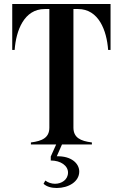

<svg xmlns="http://www.w3.org/2000/svg" viewBox="-20 -720 612 957"><path d="M531 -700H41V-471H53C60 -568 100 -675 203 -675H226V-84C226 -34 191 -17 134 -10V0H260L233 60V80C283 80 319 106 319 140C319 176 287 196 254 196C237 196 219 190 206 180L197 196C213 211 237 217 263 217C321 217 375 186 375 135C375 95 336 57 263 59L289 0H438V-10C381 -17 346 -34 346 -84V-675H369C472 -675 512 -568 519 -471H531Z"/></svg>

Font: Sprat Condensed Medium
Style: Regular
Weight: 500
Width: 3
Designer: Ethan Nakache
Foundry: Collletttivo
Version: Version 2.000;Glyphs 3.2 (3217)